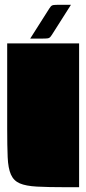

<svg xmlns="http://www.w3.org/2000/svg" viewBox="-20 -781 360 801"><path d="M310 0H255Q181 0 134.5 -2.5Q88 -5 62.5 -16Q37 -27 25.5 -53Q14 -79 12 -125.5Q10 -172 10 -245V-600H310ZM276 -761 203 -646Q195 -633 190.5 -627.5Q186 -622 178.5 -621Q171 -620 155 -620H106L179 -735Q187 -748 191.5 -753.5Q196 -759 203.5 -760Q211 -761 227 -761Z"/></svg>

Font: Badeen Display
Style: Regular
Weight: 400
Version: Version 1.000; ttfautohint (v1.8.4.7-5d5b)